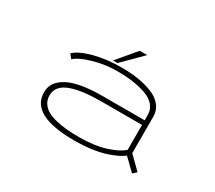

<svg xmlns="http://www.w3.org/2000/svg" viewBox="-123 -899 1296 1155"><g transform="rotate(30 525.0 -322.0)"><path d="M446 -522.5 556 -653.5H608L477 -522.5ZM516 -512Q577.5 -512 630.2 -503.5Q683 -495 728 -477Q773 -459 799 -426.8Q825 -394.5 825 -351V-97.5L910 -14L885 9L805 -69Q788.5 -56 764.5 -44Q740.5 -32 702 -18.8Q663.5 -5.5 606.5 2.8Q549.5 11 483 11Q182 11 182 -150Q182 -204 222.8 -239.5Q263.5 -275 332.2 -290.5Q401 -306 497 -306H791V-343Q791 -382 766 -410Q741 -438 697.5 -452.5Q654 -467 606.5 -473.5Q559 -480 503 -480Q418 -480 336.8 -456.5Q255.5 -433 225 -403L202 -431Q236.5 -465.5 321.8 -488.8Q407 -512 516 -512ZM500 -21Q603.5 -21 679 -44.5Q754.5 -68 791 -101V-274H516Q446.5 -274 394.2 -267.8Q342 -261.5 301.8 -247.5Q261.5 -233.5 240.8 -209Q220 -184.5 220 -150Q220 -120 234.8 -97.2Q249.5 -74.5 274.2 -60.2Q299 -46 335.8 -37Q372.5 -28 412 -24.5Q451.5 -21 500 -21Z"/></g></svg>

Font: League Mono Extended Thin
Style: Regular
Weight: 100
Width: 9
Designer: Tyler Finck
Foundry: The League of Moveable Type / Tyler Finck
Version: Version 2.210